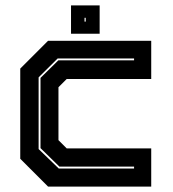

<svg xmlns="http://www.w3.org/2000/svg" viewBox="-20 -691 642 711"><path d="M158 0 55 -103V-437L158 -540H540V-398.5H227L196.5 -368V-172L227 -141.5H540V0ZM197.5 -67H476.5V-74H200L130 -142.5V-402.5L196 -467.5H476.5V-474.5H193.5L123 -404.5V-139ZM243 -566V-671H349V-566ZM293 -611H297.5V-625H293Z"/></svg>

Font: Tourney ExtraBold
Style: Regular
Weight: 800
Designer: Tyler Finck
Foundry: Etcetera Type Co
Version: Version 1.015